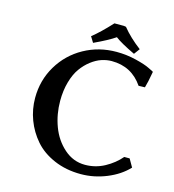

<svg xmlns="http://www.w3.org/2000/svg" viewBox="-118 -898 913 1007"><g transform="rotate(15 338.5 -395.0)"><path d="M609.9 -136.2H639.2L664.1 -92.8Q620.1 -45.9 552 -18.1Q483.9 9.8 412.1 9.8Q332 9.8 266.8 -18.3Q201.7 -46.4 161.4 -92.8Q121.1 -139.2 99.6 -196.3Q78.1 -253.4 78.1 -314.9Q78.1 -411.1 125.5 -490.2Q172.9 -569.3 253.2 -613.8Q333.5 -658.2 429.2 -658.2Q483.4 -658.2 535.4 -645.5Q587.4 -632.8 612.3 -620.1L637.2 -607.9L639.2 -605Q628.9 -545.4 620.1 -517.1L585.9 -516.1Q525.4 -605 417 -605Q390.1 -605 362.5 -595.9Q335 -586.9 307.1 -565.7Q279.3 -544.4 257.6 -514.2Q235.8 -483.9 222.4 -437Q209 -390.1 209 -334Q209 -261.2 233.4 -195.8Q257.8 -130.4 307.4 -86.7Q356.9 -43 420.9 -43Q477.5 -43 526.9 -69.8Q576.2 -96.7 609.9 -136.2ZM430.2 -799.8 441.9 -797.9Q481.4 -749 542 -703.1L519 -671.9Q441.9 -708.5 410.2 -732.9Q372.6 -707 296.9 -671.9L277.8 -703.1Q320.8 -736.8 378.9 -799.8Z"/></g></svg>

Font: Linear Smooth
Style: Bold
Weight: 700
Designer: Philipp H. Poll, Flanker
Foundry: Philipp H. Poll, reworked by Flanker
Version: Version 1.061 | FøM Fix